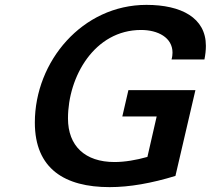

<svg xmlns="http://www.w3.org/2000/svg" viewBox="-20 -755 865 788"><path d="M123 -252C123 -62 246 13 430 13C512 13 602 -3 700 -33L782 -385H507L482 -277H623L585 -111C539 -98 492 -90 450 -90C329 -90 259 -156 259 -269C259 -441 368 -632 559 -632C628 -632 688 -601 688 -539C688 -531 687 -521 684 -511H819C823 -531 825 -549 825 -567C825 -682 724 -735 581 -735C318 -735 123 -503 123 -252Z"/></svg>

Font: Perun SemiBold Italic
Style: Regular
Weight: 400
Italic angle: -12°
Foundry: Copyright (c) Stefan Peev, Context Ltd, 2016
Version: Version 1.026